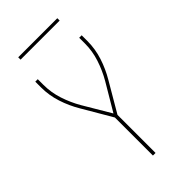

<svg xmlns="http://www.w3.org/2000/svg" viewBox="-271 -968 1042 1042"><g transform="rotate(-45 250.0 -447.0)"><path d="M240 0V-292L141 -461Q110 -513 91 -571.5Q72 -630 72 -691V-735H91V-691Q91 -633 109.5 -576.5Q128 -520 157 -470L250 -313L343 -470Q372 -520 390.5 -576.5Q409 -633 409 -691V-735H428V-691Q428 -630 409 -571.5Q390 -513 359 -461L260 -292V0ZM100 -876V-894H400V-876Z"/></g></svg>

Font: Zed Mono Thin
Style: Regular
Weight: 100
Monospace: yes
Designer: Belleve Invis
Foundry: Belleve Invis
Version: Version 1.0.0; ttfautohint (v1.8.4)